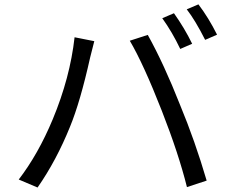

<svg xmlns="http://www.w3.org/2000/svg" viewBox="-20 -839 1040 866"><path d="M711.9 -756.8 764.6 -779.3Q812.5 -711.9 846.7 -641.6L793 -618.2Q756.8 -694.3 711.9 -756.8ZM822.3 -796.9 875 -819.3Q920.9 -758.8 959 -682.6L905.3 -659.2Q860.4 -748 822.3 -796.9ZM217.8 -300.8Q295.9 -488.3 316.4 -670.9L405.3 -653.3Q387.7 -585.9 386.7 -580.1Q341.8 -378.9 295.9 -267.6Q234.4 -115.2 149.4 6.8L64.5 -29.3Q152.3 -143.6 217.8 -300.8ZM710 -338.9Q627 -550.8 565.4 -655.3L646.5 -681.6Q719.7 -549.8 792 -366.2Q859.4 -204.1 912.1 -24.4L823.2 4.9Q786.1 -144.5 710 -338.9Z"/></svg>

Font: Gen Shin Gothic Regular
Style: Regular
Weight: 400
Designer: [Source Han Sans]
Ryoko NISHIZUKA  (kana & ideographs); Paul D. Hunt (Latin, Greek & Cyrillic); Wenlong ZHANG  (bopomofo
Version: Version 1.002.20150607